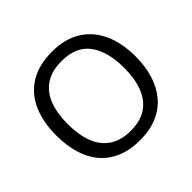

<svg xmlns="http://www.w3.org/2000/svg" viewBox="-174 -922 1129 1129"><g transform="rotate(-45 390.5 -357.5)"><path d="M720 -358Q720 -275 699 -207.5Q678 -140 636.5 -91Q595 -42 533.5 -16Q472 10 391 10Q307 10 245 -16.5Q183 -43 142 -91.5Q101 -140 81 -208Q61 -276 61 -359Q61 -469 97 -551Q133 -633 206.5 -679Q280 -725 392 -725Q499 -725 572 -679.5Q645 -634 682.5 -551.5Q720 -469 720 -358ZM156 -358Q156 -268 181 -203Q206 -138 258.5 -103Q311 -68 391 -68Q472 -68 523.5 -103Q575 -138 600 -203Q625 -268 625 -358Q625 -493 569 -569.5Q513 -646 392 -646Q311 -646 258.5 -611.5Q206 -577 181 -512.5Q156 -448 156 -358Z"/></g></svg>

Font: Noto Sans Sinhala
Style: Regular
Weight: 400
Designer: Jelle Bosma - Monotype Design Team
Foundry: Monotype Imaging Inc.
Version: Version 2.006